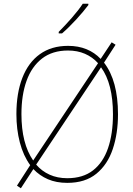

<svg xmlns="http://www.w3.org/2000/svg" viewBox="-20 -971 715 1030"><path d="M613 -358Q613 -255 585 -171.5Q557 -88 497 -39Q437 10 341 10Q282 10 237 -9.5Q192 -29 159 -64L92 39L71 25L142 -85Q105 -136 86.5 -206.5Q68 -277 68 -359Q68 -471 100 -553.5Q132 -636 194 -680.5Q256 -725 345 -725Q400 -725 444 -707Q488 -689 520 -655L579 -744L600 -731L538 -635Q613 -538 613 -358ZM95 -359Q95 -201 158 -110L506 -632Q476 -665 435.5 -682.5Q395 -700 345 -700Q261 -700 205.5 -657Q150 -614 122.5 -537.5Q95 -461 95 -359ZM586 -358Q586 -522 522 -610L174 -88Q204 -53 246 -34Q288 -15 341 -15Q425 -15 479 -57Q533 -99 559.5 -176Q586 -253 586 -358ZM454 -944Q428 -909 388.5 -866Q349 -823 313 -792H295V-800Q329 -834 365 -875Q401 -916 424 -951H454Z"/></svg>

Font: Noto Sans SemiCondensed Thin
Style: Regular
Weight: 100
Width: 4
Designer: Monotype Design Team
Foundry: Monotype Imaging Inc.
Version: Version 2.013; ttfautohint (v1.8.4.7-5d5b)